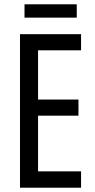

<svg xmlns="http://www.w3.org/2000/svg" viewBox="-20 -873 442 893"><path d="M357 0H73V-714H357V-639H157V-410H345V-335H157V-76H357ZM337 -853V-791H94V-853Z"/></svg>

Font: Noto Sans Lao UI ExtCond
Style: Regular
Weight: 400
Width: 2
Designer: Monotype Design Team
Foundry: Monotype Imaging Inc.
Version: Version 2.000; ttfautohint (v1.8.4.7-5d5b)